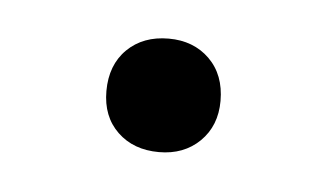

<svg xmlns="http://www.w3.org/2000/svg" viewBox="-25 -354 256 150"><g transform="rotate(5 103.0 -279.5)"><path d="M103 -235Q83 -235 70.5 -247Q58 -259 58 -279Q58 -299.5 70.5 -311.8Q83 -324 103 -324Q122.5 -324 135 -311.8Q147.5 -299.5 147.5 -279Q147.5 -259.5 135 -247.2Q122.5 -235 103 -235Z"/></g></svg>

Font: Encode Sans SemiCondensed Light
Style: Regular
Weight: 300
Width: 4
Designer: Multiple Designers
Foundry: Impallari Type
Version: Version 3.002